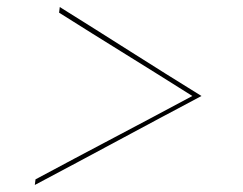

<svg xmlns="http://www.w3.org/2000/svg" viewBox="-20 -511 690 546"><path d="M79 15Q198 -48 316 -111.5Q434 -175 553 -238Q451 -301 351 -364.5Q251 -428 150 -491L148 -475Q243 -415 337.5 -356.5Q432 -298 527 -238Q415 -178 304 -119.5Q193 -61 81 -1Z"/></svg>

Font: Josefin Slab Thin
Style: Italic
Weight: 100
Italic angle: -12°
Designer: Santiago Orozco
Foundry: Typemade
Version: Version 2.000